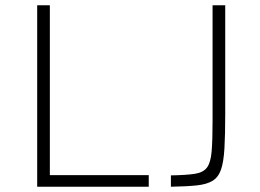

<svg xmlns="http://www.w3.org/2000/svg" viewBox="-20 -708 984 728"><path d="M121 0V-688H169V-44H544V0ZM628 0V-43Q687 -44 719 -49Q751 -54 765 -73Q779 -92 782.5 -134.5Q786 -177 786 -252V-688H834V-275Q834 -197 831 -145.5Q828 -94 818 -65Q808 -36 786 -22.5Q764 -9 726 -5Q688 -1 628 0Z"/></svg>

Font: Saira SemiExpanded ExtraLight
Style: Regular
Weight: 250
Width: 6
Designer: Hector Gatti with collaboration of the Omnibus-Type team
Foundry: Omnibus-Type
Version: Version 1.101